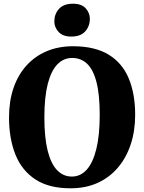

<svg xmlns="http://www.w3.org/2000/svg" viewBox="-20 -1001 775 1032"><path d="M363 11Q245 12 171.2 -36Q97.5 -84 63 -170Q28.5 -256 28.5 -369.5Q28.5 -457 52.5 -527.5Q76.5 -598 121.8 -648.2Q167 -698.5 230.5 -725.5Q294 -752.5 373.5 -752.5Q491.5 -752 564.8 -706.8Q638 -661.5 672.2 -579Q706.5 -496.5 706.5 -384Q706.5 -297 682.5 -224.8Q658.5 -152.5 613.5 -99.8Q568.5 -47 505.2 -18.2Q442 10.5 363 11ZM366.5 -52Q413 -52 446.5 -89.5Q480 -127 498 -201Q516 -275 516 -383Q516 -492.5 498.5 -560Q481 -627.5 448 -658.5Q415 -689.5 368 -689.5Q321.5 -689.5 288 -654.8Q254.5 -620 236.5 -549.2Q218.5 -478.5 218.5 -370Q218.5 -261 236.2 -190.8Q254 -120.5 287 -86.2Q320 -52 366.5 -52ZM362.5 -804.5Q317.5 -804.5 294.8 -829.5Q272 -854.5 272 -885.5Q272 -925 296.8 -953Q321.5 -981 372 -981H373Q418.5 -981 440.8 -956Q463 -931 463 -900Q463 -860.5 438.2 -832.5Q413.5 -804.5 363.5 -804.5Z"/></svg>

Font: Merriweather 28pt Black
Style: Regular
Weight: 900
Version: Version 2.100